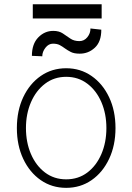

<svg xmlns="http://www.w3.org/2000/svg" viewBox="-20 -876 625 907"><path d="M292.6 11.4Q225.1 11.4 172.6 -25Q120 -61.4 89.8 -125.4Q59.7 -189.3 59.7 -271Q59.7 -353 89.8 -416.9Q120 -480.8 172.6 -517.2Q225.1 -553.6 292.6 -553.6Q360.1 -553.6 412.6 -517Q465.2 -480.5 495.4 -416.7Q525.6 -353 525.6 -271Q525.6 -189.3 495.4 -125.4Q465.2 -61.4 412.6 -25Q360.1 11.4 292.6 11.4ZM292.6 -28.8Q350.1 -28.8 392.8 -61.1Q435.4 -93.4 459 -148.4Q482.6 -203.5 482.6 -271Q482.6 -338.4 459 -393.3Q435.4 -448.2 392.6 -480.6Q349.8 -513.1 292.6 -513.1Q235.8 -513.1 193 -480.6Q150.2 -448.2 126.4 -393.3Q102.6 -338.4 102.6 -271Q102.6 -203.5 126.2 -148.4Q149.9 -93.4 192.6 -61.1Q235.4 -28.8 292.6 -28.8ZM407.3 -741.5 458.5 -735.8Q458.8 -679.3 428.1 -650.7Q397.4 -622.2 356.2 -622.5Q329.9 -622.5 314.5 -630.5Q299 -638.5 286.2 -647.7Q274.9 -656.2 262.3 -663Q249.6 -669.7 230.1 -669.7Q209.5 -669.7 194.6 -650.4Q179.7 -631 179.7 -610.1L130.7 -612.2Q130.7 -668.3 160.7 -699.2Q190.7 -730.1 231.5 -730.1Q258.9 -730.1 276.8 -718Q294.7 -706 312.1 -693.9Q329.5 -681.8 355.1 -681.8Q377.8 -681.8 392.8 -700.5Q407.7 -719.1 407.3 -741.5ZM460.2 -855.8V-788.7H134.9V-855.8Z"/></svg>

Font: Inter Extra Light BETA
Style: Regular
Weight: 200
Designer: Rasmus Andersson
Foundry: rsms
Version: Version 3.011;git-f93a4a705